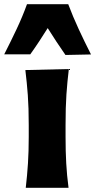

<svg xmlns="http://www.w3.org/2000/svg" viewBox="-66 -894 453 914"><path d="M56.6 0Q63.5 -59.6 67.1 -116.2Q70.8 -172.9 70.8 -242.2V-298.3Q70.8 -382.3 66.4 -441.4Q62 -500.5 54.7 -560.5L261.7 -565.4Q254.4 -504.9 250.2 -444.6Q246.1 -384.3 246.1 -298.3V-242.2Q246.1 -172.9 249.3 -116.2Q252.4 -59.6 260.3 0ZM-45.9 -635.3Q-15.6 -694.8 12.7 -754.6Q41 -814.5 62.5 -874H258.8Q281.2 -814.5 308.8 -754.9Q336.4 -695.3 367.2 -634.8L245.6 -632.3Q223.6 -664.1 202.4 -696Q181.2 -728 161.1 -760.3Q141.6 -729 120.8 -697.5Q100.1 -666 78.1 -635.3Z"/></svg>

Font: Pinar DS2-Bold
Style: Regular
Weight: 700
Designer: Amin Abedi
Version: Version 2.000